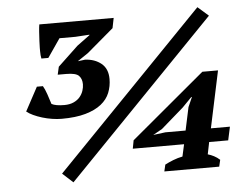

<svg xmlns="http://www.w3.org/2000/svg" viewBox="-52 -778 1078 854"><g transform="rotate(-5 487.5 -351.0)"><path d="M232 -333Q256 -333 273.5 -341Q291 -349 301.5 -361.5Q312 -374 317 -389Q322 -404 322 -418Q322 -442 308.5 -456Q295 -470 252 -470H214L222 -505L313 -591L370 -633V-635L307 -631H236L179 -548H148Q145 -561 145 -582Q145 -589 145 -596Q145 -610 146 -626Q147 -648 148.5 -668.5Q150 -689 152 -700H484L475 -655L356 -554L310 -523L309 -522L341 -526Q384 -524 413 -500.5Q442 -477 442 -431Q442 -399 430.5 -370Q419 -341 392 -319.5Q365 -298 321.5 -285.5Q278 -273 215 -273Q195 -273 172.5 -276.5Q150 -280 128.5 -286.5Q107 -293 89 -301.5Q71 -310 60 -319L117 -425H144Q152 -412 160.5 -387.5Q169 -363 175 -343Q193 -333 232 -333ZM859 -715 907 -673 242 13 195 -30ZM781 -276 800 -319H797L755 -276L655 -189L614 -166L669 -173H759ZM894 0H649L656 -30Q673 -39 693.5 -47Q714 -55 735 -59L747 -113H518L525 -150L856 -427H926L872 -173H957L944 -113H859L848 -59Q862 -55 875.5 -48Q889 -41 901 -30Z"/></g></svg>

Font: PTSerif
Style: Bold Italic
Weight: 700
Italic angle: -12°
Designer: A.Korolkova, O.Umpeleva, V.Yefimov
Foundry: ParaType Ltd
Version: Version 1.000W OFL; ttfautohint (v1.2) -l 8 -r 50 -G 200 -x 